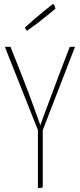

<svg xmlns="http://www.w3.org/2000/svg" viewBox="-20 -932 397 952"><path d="M184 -266 176 -267 6 -695Q5 -698 6 -699Q7 -700 13 -700Q19 -700 32 -700L91 -551Q105 -516 120.5 -474.5Q136 -433 149.5 -396Q163 -359 171.5 -335Q180 -311 180 -311Q180 -311 188.5 -335Q197 -359 211 -396Q225 -433 240.5 -474.5Q256 -516 269 -551L324 -695Q325 -698 326.5 -699Q328 -700 334 -700Q340 -700 352 -700ZM168 0V-301H192V-10Q192 -5 191 -3Q190 -1 185 -0.5Q180 0 168 0ZM113 -779Q113 -779 110.5 -783Q108 -787 105.5 -791Q103 -795 103 -795Q128 -818 152.5 -839Q177 -860 197.5 -876.5Q218 -893 230 -902.5Q242 -912 242 -912Q248 -912 251.5 -900.5Q255 -889 255 -889Q255 -889 243.5 -879.5Q232 -870 212.5 -854Q193 -838 167.5 -818.5Q142 -799 113 -779Z"/></svg>

Font: Yanone Kaffeesatz ExtraLight ExtraLight
Style: Regular
Weight: 250
Version: Version 2.003